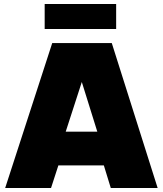

<svg xmlns="http://www.w3.org/2000/svg" viewBox="-20 -947 820 967"><path d="M543 -730 774 0H538L503 -114H274L237 0H6L243 -730ZM205 -801V-927H565V-801ZM311 -284H470L392 -534Z"/></svg>

Font: Nacelle Black
Style: Regular
Weight: 900
Designer: Sora Sagano
Foundry: Sora Sagano
Version: Version 1.000;FEAKit 1.0